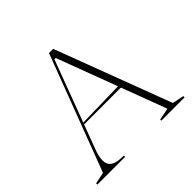

<svg xmlns="http://www.w3.org/2000/svg" viewBox="-173 -888 1068 1068"><g transform="rotate(-45 361.0 -354.0)"><path d="M18 0V-10L86 -24L345 -708H378L636 -24L704 -10V0H521V-9L592 -23L352 -662H342L151 -152Q142 -130 137.5 -109.5Q133 -89 133 -74Q133 -53 143 -38.5Q153 -24 175.5 -17Q198 -10 236 -10V0ZM192 -289V-299L498 -306V-289Z"/></g></svg>

Font: Kalnia ExtraLight
Style: Regular
Weight: 250
Designer: Frida Medrano
Foundry: Frida Medrano
Version: Version 1.105